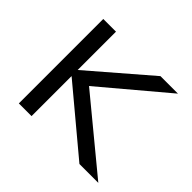

<svg xmlns="http://www.w3.org/2000/svg" viewBox="-122 -642 791 791"><g transform="rotate(45 273.5 -246.0)"><path d="M144 0H70V-492H144ZM533 0H423L118 -255H128L403 -492H505L213 -246V-264Z"/></g></svg>

Font: Wix Madefor Display
Style: Regular
Weight: 400
Designer: Dalton Maag Ltd
Foundry: Dalton Maag Ltd
Version: Version 3.100